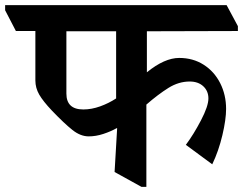

<svg xmlns="http://www.w3.org/2000/svg" viewBox="-64 -683 948 749"><path d="M509 -561V-401Q578 -457 635 -457Q689 -457 730.5 -430.5Q772 -404 795 -358.5Q818 -313 818 -258Q818 -217 803.5 -155.5Q789 -94 764 -42L661 -118Q691 -158 720 -213.5Q749 -269 749 -299Q749 -328 729 -346.5Q709 -365 676 -365Q633 -365 593 -340Q553 -315 507 -275V46H488L383 -12L393 -183H391Q368 -170 339 -160.5Q310 -151 282 -151Q250 -151 218.5 -176Q187 -201 139 -251Q104 -288 89 -314Q74 -340 74 -369V-562H-2L-44 -643V-663H820L864 -581V-562ZM389 -299V-561H195V-318Q195 -256 261 -256Q293 -256 326.5 -268Q360 -280 389 -299Z"/></svg>

Font: Martel ExtraBold
Style: Regular
Weight: 800
Designer: Dan Reynolds
Foundry: Dan Reynolds
Version: Version 1.001; ttfautohint (v1.1) -l 5 -r 5 -G 72 -x 0 -D la